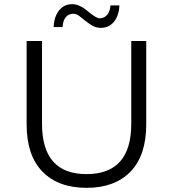

<svg xmlns="http://www.w3.org/2000/svg" viewBox="-20 -897 832 923"><path d="M464 -763Q438 -763 413.5 -780Q389 -797 369 -814Q349 -831 333 -831Q310 -831 296 -814Q282 -797 281 -767H238Q240 -817 264 -847Q288 -877 328 -877Q362 -877 402 -843Q442 -809 459 -809Q481 -809 495 -825.5Q509 -842 511 -871H554Q552 -822 528 -792.5Q504 -763 464 -763ZM108 -299V-700H182V-302Q182 -60 396 -60Q611 -60 611 -302V-700H683V-299Q683 -150 607.5 -72Q532 6 396 6Q260 6 184 -72Q108 -150 108 -299Z"/></svg>

Font: mBank
Style: Regular
Weight: 400
Designer: Julieta Ulanovsky
Foundry: Julieta Ulanovsky
Version: Version 7.200;PS 007.200;hotconv 1.0.88;makeotf.lib2.5.64775